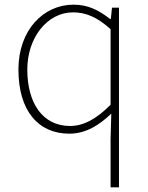

<svg xmlns="http://www.w3.org/2000/svg" viewBox="-20 -560 635 823"><path d="M454 243H490V-527H460L455 -478H453C403 -516 359 -540 295 -540C167 -540 59 -432 59 -262C59 -84 145 13 277 13C350 13 408 -26 457 -73L454 35ZM280 -20C163 -20 97 -118 97 -262C97 -398 182 -507 293 -507C348 -507 396 -487 454 -435V-111C396 -53 341 -20 280 -20Z"/></svg>

Font: Noto Sans CJK KR Thin
Style: Regular
Weight: 250
Designer: Ryoko NISHIZUKA (kana & ideographs); Paul D. Hunt (Latin, Greek & Cyrillic); Wenlong ZHANG (bopomofo); Sandoll Communica
Foundry: Adobe Systems Incorporated
Version: Version 1.002;PS 1.002;hotconv 1.0.82;makeotf.lib2.5.63406